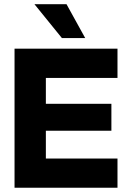

<svg xmlns="http://www.w3.org/2000/svg" viewBox="-20 -878 606 898"><path d="M141 -858.5H291L378.5 -700H269.5ZM529.5 -650.5V-513.5H194.5V-392.5H501V-266.5H194.5V-136.5H529.5V0H48V-650.5Z"/></svg>

Font: Overused Grotesk
Style: Bold
Weight: 710
Version: Version 0.004